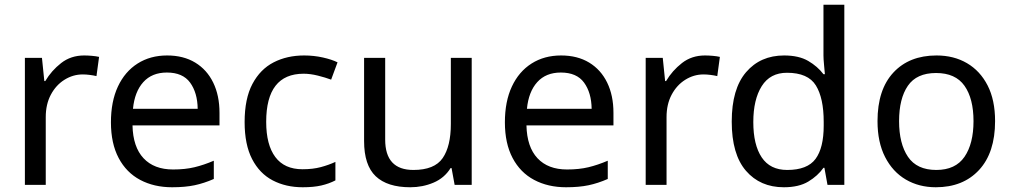

<svg xmlns="http://www.w3.org/2000/svg" viewBox="-20 -831 4272 810"><path d="M335 -597Q350 -597 367.5 -595.5Q385 -594 398 -591L387 -510Q374 -513 358.5 -515Q343 -517 329 -517Q288 -517 252 -494.5Q216 -472 194.5 -431.5Q173 -391 173 -337V-51H85V-587H157L167 -489H171Q197 -533 238 -565Q279 -597 335 -597Z M685 -597Q754 -597 803.5 -567Q853 -537 879.5 -482.5Q906 -428 906 -355V-302H539Q541 -211 585.5 -163.5Q630 -116 710 -116Q761 -116 800.5 -125.5Q840 -135 882 -153V-76Q841 -58 801 -49.5Q761 -41 706 -41Q630 -41 571.5 -72Q513 -103 480.5 -164.5Q448 -226 448 -315Q448 -403 477.5 -466Q507 -529 560.5 -563Q614 -597 685 -597ZM684 -525Q621 -525 584.5 -484.5Q548 -444 541 -372H814Q813 -440 782 -482.5Q751 -525 684 -525Z M1257 -41Q1186 -41 1130.5 -70Q1075 -99 1043.5 -160Q1012 -221 1012 -316Q1012 -415 1045 -477Q1078 -539 1134.5 -568Q1191 -597 1263 -597Q1304 -597 1342 -588.5Q1380 -580 1404 -568L1377 -495Q1353 -504 1321 -512Q1289 -520 1261 -520Q1103 -520 1103 -317Q1103 -220 1141.5 -168.5Q1180 -117 1256 -117Q1300 -117 1333.5 -126Q1367 -135 1395 -148V-70Q1368 -56 1335.5 -48.5Q1303 -41 1257 -41Z M1970 -587V-51H1898L1885 -122H1881Q1855 -80 1809 -60.5Q1763 -41 1711 -41Q1614 -41 1565 -87.5Q1516 -134 1516 -236V-587H1605V-242Q1605 -114 1724 -114Q1813 -114 1847.5 -164Q1882 -214 1882 -308V-587Z M2347 -597Q2416 -597 2465.5 -567Q2515 -537 2541.5 -482.5Q2568 -428 2568 -355V-302H2201Q2203 -211 2247.5 -163.5Q2292 -116 2372 -116Q2423 -116 2462.5 -125.5Q2502 -135 2544 -153V-76Q2503 -58 2463 -49.5Q2423 -41 2368 -41Q2292 -41 2233.5 -72Q2175 -103 2142.5 -164.5Q2110 -226 2110 -315Q2110 -403 2139.5 -466Q2169 -529 2222.5 -563Q2276 -597 2347 -597ZM2346 -525Q2283 -525 2246.5 -484.5Q2210 -444 2203 -372H2476Q2475 -440 2444 -482.5Q2413 -525 2346 -525Z M2954 -597Q2969 -597 2986.5 -595.5Q3004 -594 3017 -591L3006 -510Q2993 -513 2977.5 -515Q2962 -517 2948 -517Q2907 -517 2871 -494.5Q2835 -472 2813.5 -431.5Q2792 -391 2792 -337V-51H2704V-587H2776L2786 -489H2790Q2816 -533 2857 -565Q2898 -597 2954 -597Z M3287 -41Q3187 -41 3127 -110.5Q3067 -180 3067 -318Q3067 -456 3127.5 -526.5Q3188 -597 3288 -597Q3350 -597 3389.5 -574Q3429 -551 3454 -518H3460Q3459 -531 3456.5 -556.5Q3454 -582 3454 -597V-811H3542V-51H3471L3458 -123H3454Q3430 -89 3390 -65Q3350 -41 3287 -41ZM3301 -114Q3386 -114 3420.5 -160.5Q3455 -207 3455 -301V-317Q3455 -417 3422 -470.5Q3389 -524 3300 -524Q3229 -524 3193.5 -467.5Q3158 -411 3158 -316Q3158 -220 3193.5 -167Q3229 -114 3301 -114Z M4178 -320Q4178 -187 4110.5 -114Q4043 -41 3928 -41Q3857 -41 3801.5 -73.5Q3746 -106 3714 -168.5Q3682 -231 3682 -320Q3682 -453 3749 -525Q3816 -597 3931 -597Q4004 -597 4059.5 -564.5Q4115 -532 4146.5 -470.5Q4178 -409 4178 -320ZM3773 -320Q3773 -225 3810.5 -169.5Q3848 -114 3930 -114Q4011 -114 4049 -169.5Q4087 -225 4087 -320Q4087 -415 4049 -469Q4011 -523 3929 -523Q3847 -523 3810 -469Q3773 -415 3773 -320Z"/></svg>

Font: Noto Sans Tamil UI
Style: Regular
Weight: 400
Designer: Jelle Bosma - Monotype Design Team
Foundry: Monotype Imaging Inc.
Version: Version 2.004; ttfautohint (v1.8.4.7-5d5b)